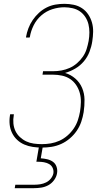

<svg xmlns="http://www.w3.org/2000/svg" viewBox="-20 -763 540 1003"><path d="M199 8Q175 8 151.5 4.5Q128 1 107 -8Q86 -17 69.5 -32.5Q53 -48 43 -68.5Q33 -89 30.5 -112.5Q28 -136 32 -160Q32 -162 32.5 -163.5Q33 -165 33 -166H53Q52 -165 52 -163.5Q52 -162 52 -161Q48 -139 50 -118Q52 -97 60.5 -79Q69 -61 84 -47Q99 -33 117 -24.5Q135 -16 156 -13Q177 -10 199 -10Q222 -10 245.5 -14Q269 -18 291 -28Q313 -38 332 -54.5Q351 -71 365 -91.5Q379 -112 386.5 -134.5Q394 -157 398 -180Q402 -205 402.5 -229.5Q403 -254 397 -276.5Q391 -299 378 -318.5Q365 -338 346 -350.5Q327 -363 303.5 -368Q280 -373 255 -373H202L205 -391H258Q280 -391 301.5 -395Q323 -399 343.5 -408Q364 -417 382 -432.5Q400 -448 413 -467Q426 -486 432.5 -507Q439 -528 443 -549Q447 -572 447 -594Q447 -616 442 -636.5Q437 -657 425.5 -674.5Q414 -692 397.5 -703.5Q381 -715 359.5 -720Q338 -725 316 -725Q285 -725 253.5 -715Q222 -705 196.5 -683Q171 -661 156 -631Q141 -601 136 -570Q135 -569 135 -568.5Q135 -568 135 -567H116Q116 -568 116 -569Q116 -570 116 -570Q120 -593 128.5 -615.5Q137 -638 151 -658.5Q165 -679 183.5 -696Q202 -713 224 -724Q246 -735 269.5 -739Q293 -743 316 -743Q341 -743 365 -738Q389 -733 408.5 -720Q428 -707 441 -687.5Q454 -668 460.5 -645Q467 -622 466.5 -597Q466 -572 462 -547Q458 -520 447.5 -492.5Q437 -465 418 -442.5Q399 -420 373.5 -405Q348 -390 320 -382Q350 -373 373.5 -352.5Q397 -332 409 -303.5Q421 -275 421.5 -242.5Q422 -210 417 -177Q413 -152 404.5 -127Q396 -102 381 -80Q366 -58 345 -40Q324 -22 299.5 -11Q275 0 249.5 4Q224 8 199 8ZM57 220 60 202H160Q175 202 190.5 199.5Q206 197 220.5 190Q235 183 245.5 170Q256 157 259 142Q261 127 255 114Q249 101 236.5 94Q224 87 209.5 84.5Q195 82 180 82H170L184 0H204L193 64Q210 65 227 69Q244 73 257 82.5Q270 92 275.5 108.5Q281 125 278 142Q275 161 262.5 178Q250 195 232.5 204.5Q215 214 195.5 217Q176 220 157 220Z"/></svg>

Font: Iosevka SS04 Thin Oblique
Style: Regular
Weight: 100
Italic angle: -9°
Monospace: yes
Designer: Belleve Invis
Foundry: Belleve Invis
Version: Version 19.0.0; ttfautohint (v1.8.4)